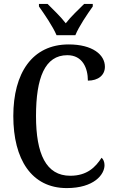

<svg xmlns="http://www.w3.org/2000/svg" viewBox="-20 -951 588 981"><path d="M269 -771H365C383 -816 427 -880 454 -918V-931H410C381 -902 342 -866 316 -832C290 -866 252 -902 223 -931H179V-918C206 -880 250 -816 269 -771ZM321 10C460 10 514 -59 514 -107C514 -123 508 -138 499 -145C468 -97 425 -53 339 -53C215 -53 164 -165 164 -358C164 -553 209 -669 324 -669C402 -669 429 -603 429 -539C482 -539 516 -567 516 -610C516 -672 452 -724 331 -724C144 -724 48 -577 48 -358C48 -137 141 10 321 10Z"/></svg>

Font: Noto Serif Georgian Condensed Medium
Style: Regular
Weight: 500
Width: 3
Designer: Monotype Design Team, Akaki Razmadze
Foundry: Google LLC
Version: Version 2.003